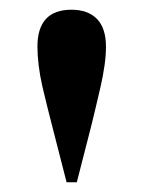

<svg xmlns="http://www.w3.org/2000/svg" viewBox="-20 -842 294 395"><path d="M57 -746Q57 -822 127 -822Q161 -822 179.5 -803Q198 -784 198 -746Q198 -728 195 -707Q192 -686 187 -664Q182 -643 177.5 -623.5Q173 -604 169 -588L138 -467H117L86 -588Q82 -604 77 -623.5Q72 -643 67 -665Q62 -687 59.5 -708Q57 -729 57 -746Z"/></svg>

Font: XinYuGongZhangJiaSongA
Style: Regular
Weight: 900
Designer: XinYuGong
Foundry: Adobe Systems Incorporated
Version: Version 1.00